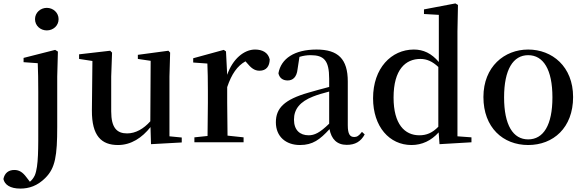

<svg xmlns="http://www.w3.org/2000/svg" viewBox="-108 -833 3419 1124"><path d="M166 -655C203 -655 235 -682 235 -721C235 -759 203 -787 166 -787C129 -787 97 -759 97 -721C97 -682 129 -655 166 -655ZM11 271C62 271 111 255 157 209C216 151 227 78 227 -91V-385L231 -531L215 -541L30 -494V-469L113 -463C115 -414 116 -364 116 -297V-102C116 31 118 139 96 193C88 210 78 222 67 231L47 205C25 175 4 162 -24 162C-58 162 -81 180 -88 215C-81 248 -49 271 11 271Z M776 11 956 1V-28L884 -35V-385L888 -525L878 -536L699 -512V-488L774 -477L772 -123C733 -79 686 -52 636 -52C577 -52 543 -84 543 -181V-385L548 -525L537 -536L355 -515V-488L433 -476L430 -187C429 -37 486 16 583 16C660 16 724 -27 773 -89Z M1106 0H1318V-29L1224 -39L1222 -232V-323C1248 -400 1281 -447 1329 -474L1337 -465C1361 -436 1381 -419 1411 -419C1452 -419 1470 -446 1471 -485C1462 -526 1427 -543 1385 -543C1321 -543 1254 -488 1222 -395L1215 -532L1202 -541L1023 -492V-467L1106 -461C1108 -412 1109 -369 1109 -301V-232L1107 -37L1030 -29V0Z M1922 15C1971 15 2004 -4 2027 -46L2011 -61C1993 -38 1982 -31 1966 -31C1941 -31 1928 -47 1928 -100V-356C1928 -488 1871 -543 1745 -543C1616 -543 1537 -490 1522 -404C1528 -376 1548 -362 1576 -362C1605 -362 1629 -380 1634 -428L1645 -500C1668 -507 1689 -510 1710 -510C1788 -510 1819 -480 1819 -372V-324C1778 -313 1735 -302 1699 -291C1555 -250 1507 -199 1507 -117C1507 -33 1566 16 1648 16C1723 16 1765 -16 1821 -77C1832 -19 1864 15 1922 15ZM1819 -109C1764 -55 1732 -41 1699 -41C1648 -41 1613 -71 1613 -133C1613 -194 1648 -238 1725 -268C1750 -278 1784 -288 1819 -297Z M2465 11 2652 0V-29L2570 -35V-649L2573 -804L2558 -813L2374 -778V-751L2461 -746V-470C2418 -521 2370 -543 2315 -543C2183 -543 2076 -434 2076 -258C2076 -91 2172 16 2301 16C2363 16 2417 -10 2460 -58ZM2458 -91C2423 -55 2389 -41 2347 -41C2261 -41 2196 -106 2196 -262C2196 -427 2267 -488 2353 -488C2390 -488 2423 -474 2458 -441Z M2984 16C3131 16 3247 -85 3247 -265C3247 -444 3124 -543 2984 -543C2845 -543 2722 -443 2722 -265C2722 -86 2837 16 2984 16ZM2984 -17C2896 -17 2843 -100 2843 -263C2843 -426 2896 -510 2984 -510C3073 -510 3126 -426 3126 -263C3126 -100 3073 -17 2984 -17Z"/></svg>

Font: Noto Serif CJK JP SemiBold
Style: Regular
Weight: 600
Designer: Ryoko NISHIZUKA 西塚涼子 (kana & ideographs); Frank Grießhammer (Latin, Greek & Cyrillic); Wenlong ZHANG 张文龙 (bopomofo); San
Foundry: Adobe
Version: Version 2.001;hotconv 1.1.0;makeotfexe 2.6.0